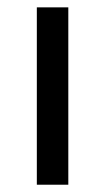

<svg xmlns="http://www.w3.org/2000/svg" viewBox="-20 -507 289 527"><path d="M81.1 0V-486.8H167.5V0Z"/></svg>

Font: Varta Light Medium
Style: Regular
Weight: 500
Version: Version 1.004